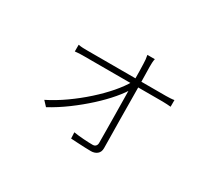

<svg xmlns="http://www.w3.org/2000/svg" viewBox="-123 -837 1246 1118"><g transform="rotate(30 500.0 -278.0)"><path d="M634 -603Q631 -590 630.5 -576.5Q630 -563 630 -548Q630 -535 631 -499.5Q632 -464 632.5 -413.5Q633 -363 633.5 -306.5Q634 -250 634.5 -193.5Q635 -137 636 -88.5Q637 -40 637 -6Q637 20 620.5 33.5Q604 47 579 47Q564 47 538 46Q512 45 486.5 43.5Q461 42 443 41L441 0Q472 5 508.5 7.5Q545 10 569 10Q583 10 590 2Q597 -6 597 -18Q597 -49 596.5 -96Q596 -143 595.5 -198Q595 -253 594 -309Q593 -365 592.5 -414.5Q592 -464 591.5 -499.5Q591 -535 590 -548Q590 -560 588.5 -574.5Q587 -589 584 -603ZM208 -454Q225 -451 239 -450.5Q253 -450 269 -450Q276 -450 305.5 -450Q335 -450 379.5 -450Q424 -450 476 -450Q528 -450 581 -450Q634 -450 679.5 -450Q725 -450 756.5 -450Q788 -450 797 -450Q809 -450 826.5 -451Q844 -452 852 -454V-409Q843 -410 826.5 -411Q810 -412 797 -412Q788 -412 756.5 -412Q725 -412 679.5 -412Q634 -412 582 -412Q530 -412 477 -412Q424 -412 379.5 -412Q335 -412 305.5 -412Q276 -412 270 -412Q251 -412 237.5 -411.5Q224 -411 208 -409ZM195 -76Q255 -106 314.5 -148Q374 -190 427.5 -238Q481 -286 521.5 -333Q562 -380 586 -422H607L608 -390Q587 -352 548 -306Q509 -260 457 -212.5Q405 -165 345.5 -121Q286 -77 225 -44Z"/></g></svg>

Font: Noto Sans JP Thin ExtraLight
Style: Regular
Weight: 250
Version: Version 2.004-H2;hotconv 1.0.118;makeotfexe 2.5.65603